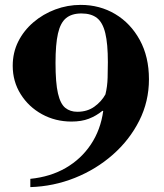

<svg xmlns="http://www.w3.org/2000/svg" viewBox="-20 -754 670 785"><path d="M104 11V-22.8Q186 -31 249 -67.5Q312 -104 351.7 -163.7Q391.4 -223.3 402 -300.1L399 -301Q373 -280 343 -268.5Q313 -257 272.2 -257Q206.5 -257 151.7 -287Q97 -317 64.5 -369Q32 -420.9 32 -485Q32 -539 54.5 -584Q77 -629 116.5 -662.8Q156 -696.6 206 -715.3Q256 -734 310 -734Q388 -734 451 -696.5Q514 -659 551.5 -590.5Q589 -522 589 -430Q589 -339.3 549.4 -260.6Q509.7 -181.8 441.4 -121.7Q373.1 -61.5 286 -26.7Q198.9 8.1 104 11ZM296 -297Q337 -297 366 -318Q395 -339 411 -368Q419 -400 420 -436.1Q421 -472.2 421 -500.1Q421 -575 410.5 -618.5Q400 -662 376.5 -680.5Q352.9 -699 313 -699Q273.4 -699 250.2 -680Q227 -661 217 -617Q207 -573 207 -497Q207 -415 217 -372Q227 -329 247 -313Q267 -297 296 -297Z"/></svg>

Font: Libre Bodoni
Style: Regular
Weight: 400
Designer: Pablo Impallari, Rodrigo Fuenzalida
Foundry: Impallari Type
Version: Version 2.005;gftools[0.9.23]